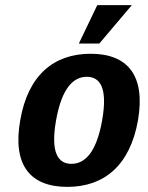

<svg xmlns="http://www.w3.org/2000/svg" viewBox="-20 -720 580 750"><path d="M379 -250C356 -120 309 -80 259 -80C209 -80 176 -120 199 -250C222 -380 269 -420 319 -420C369 -420 402 -380 379 -250ZM519 -250C549 -425 479 -510 334 -510C189 -510 89 -425 59 -250C28 -75 98 10 243 10C388 10 488 -75 519 -250ZM360 -700 288 -550H368L495 -700Z"/></svg>

Font: Scada
Style: Bold Italic
Weight: 700
Designer: Jovanny Lemonad
Foundry: Jovanny Lemonad
Version: Version 3.005